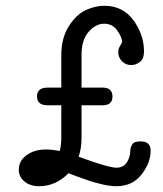

<svg xmlns="http://www.w3.org/2000/svg" viewBox="-20 -639 565 664"><path d="M45 -52Q45 -83 72 -102.5Q99 -122 139 -122Q160 -122 187 -117Q192 -140 192 -164V-275H144Q108 -275 108 -306Q108 -336 145 -336H192V-448Q192 -507 217.5 -547.5Q243 -588 275.5 -603.5Q308 -619 341 -619Q405 -619 441.5 -569Q478 -519 478 -461Q478 -436 464 -425Q450 -414 434 -414Q414 -414 401.5 -427.5Q389 -441 389 -458Q389 -471 395.5 -480.5Q402 -490 402 -495Q402 -510 385.5 -533.5Q369 -557 340 -557Q312 -557 287 -529.5Q262 -502 262 -450V-336H335Q369 -336 369 -305Q369 -275 335 -275H262V-162Q262 -126 252 -97Q355 -59 383 -59Q421 -59 430 -108Q430 -109 430.5 -117.5Q431 -126 432.5 -129.5Q434 -133 437 -139Q440 -145 447.5 -147.5Q455 -150 466 -150Q501 -150 501 -118Q501 -76 469.5 -35.5Q438 5 382 5Q362 5 335.5 -1Q309 -7 291 -13Q273 -19 247 -28.5Q221 -38 217 -40Q173 5 115 5Q85 5 65 -11Q45 -27 45 -52Z"/></svg>

Font: CMU Typewriter Text
Style: Regular
Weight: 500
Monospace: yes
Version: Version 0.7.0